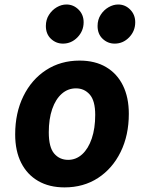

<svg xmlns="http://www.w3.org/2000/svg" viewBox="-20 -826 640 854"><path d="M267 7.5Q199 7.5 149.8 -21Q100.5 -49.5 74 -102.2Q47.5 -155 47.5 -228Q47.5 -324 84 -398.2Q120.5 -472.5 185.2 -514.5Q250 -556.5 334 -556.5Q403 -556.5 452 -527.5Q501 -498.5 527 -445.5Q553 -392.5 553 -320Q553 -224 516.5 -150Q480 -76 415.8 -34.2Q351.5 7.5 267 7.5ZM283 -115Q318.5 -115 345.8 -140Q373 -165 388.2 -210Q403.5 -255 403.5 -315Q403.5 -378 379.2 -405.5Q355 -433 318 -433Q282 -433 254.8 -409Q227.5 -385 212.2 -341Q197 -297 197 -237.5Q197 -171 221 -143Q245 -115 283 -115ZM260 -632Q229.5 -632 206.8 -653.2Q184 -674.5 184 -710.5Q184 -738.5 197.8 -760Q211.5 -781.5 232.5 -793.8Q253.5 -806 275.5 -806Q306.5 -806 329.2 -783.5Q352 -761 352 -727Q352 -688.5 324.8 -660.2Q297.5 -632 260 -632ZM490 -632Q459.5 -632 436.8 -653.2Q414 -674.5 414 -710.5Q414 -738.5 427.8 -760Q441.5 -781.5 462.8 -793.8Q484 -806 505.5 -806Q537 -806 559.2 -783.2Q581.5 -760.5 581.5 -727Q581.5 -688 554.5 -660Q527.5 -632 490 -632Z"/></svg>

Font: Spline Sans Mono
Style: Italic
Weight: 400
Italic angle: -4°
Monospace: yes
Designer: Eben Sorkin, Mirko Velimirovic
Foundry: Sorkin Type
Version: Version 1.004